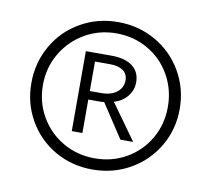

<svg xmlns="http://www.w3.org/2000/svg" viewBox="-61 -779 684 622"><g transform="rotate(10 281.0 -468.5)"><path d="M37 -468Q37 -535 69 -591Q101 -647 157 -679Q213 -711 280 -711Q348 -711 404 -679Q460 -647 492.5 -591Q525 -535 525 -468Q525 -401 492.5 -345.5Q460 -290 404 -258Q348 -226 280 -226Q212 -226 156.5 -258Q101 -290 69 -345.5Q37 -401 37 -468ZM486 -468Q486 -525 459 -572.5Q432 -620 385 -647Q338 -674 281 -674Q224 -674 177 -646.5Q130 -619 102.5 -572Q75 -525 75 -468Q75 -411 102.5 -364Q130 -317 177 -290Q224 -263 281 -263Q338 -263 385 -290Q432 -317 459 -364Q486 -411 486 -468ZM193 -600H278Q322 -600 346.5 -581.5Q371 -563 371 -529Q371 -503 355 -483Q339 -463 311 -454L395 -337H353L280 -448Q276 -447 267 -447H228V-337H193ZM267 -475Q298 -475 317 -490Q336 -505 336 -529Q336 -550 320.5 -561Q305 -572 278 -572H228V-475Z"/></g></svg>

Font: LXGW Bright GB
Style: Regular
Weight: 400
Designer: Christian Thalmann (Catharsis Fonts)
Foundry: LXGW / Christian Thalmann (Catharsis Fonts) / Fontworks Inc.
Version: Version 5.510